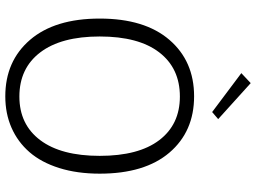

<svg xmlns="http://www.w3.org/2000/svg" viewBox="-142 -824 976 732"><g transform="rotate(90 346.0 -458.0)"><path d="M50.8 -350.1Q50.8 -521.5 131.8 -615.7Q212.9 -710 347.2 -710Q481.4 -710 561.8 -616Q642.1 -522 642.1 -350.1Q642.1 -264.2 620.6 -195.8Q599.1 -127.4 560.1 -82.5Q521 -37.6 467 -13.9Q413.1 9.8 347.2 9.8Q212.9 9.8 131.8 -84.7Q50.8 -179.2 50.8 -350.1ZM119.1 -350.1Q119.1 -203.1 179.7 -123.5Q240.2 -43.9 348.1 -43.9Q454.6 -43.9 514.4 -123.5Q574.2 -203.1 574.2 -350.1Q574.2 -498.5 514.4 -577.1Q454.6 -655.8 348.1 -655.8Q240.2 -655.8 179.7 -577.1Q119.1 -498.5 119.1 -350.1ZM407.2 -778.8 258.8 -890.1 296.9 -925.8 434.1 -801.8Z"/></g></svg>

Font: LT Hoop Light
Style: Regular
Weight: 300
Designer: Daniel Lyons
Foundry: LyonsType
Version: Version 1.000